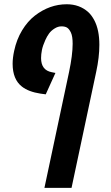

<svg xmlns="http://www.w3.org/2000/svg" viewBox="-20 -660 531 920"><path d="M40.5 -354.5Q40.5 -382.8 47.9 -416.5Q59.6 -471.2 85.9 -514.6Q112.3 -558.1 147 -585Q217.8 -639.6 299.8 -639.6Q361.3 -639.6 403.3 -601.6Q418.9 -587.4 432.1 -562.5Q456.1 -516.6 456.1 -445.3Q456.1 -385.3 440.9 -315.4L322.8 240.2H192.9L311 -315.4Q328.1 -397 328.1 -450.2Q328.1 -486.8 319.6 -504.4Q311 -522 301 -527.8Q291 -533.7 274.4 -533.7Q257.8 -533.7 241.5 -523.4Q225.1 -513.2 215.1 -499.5Q205.1 -485.8 197.3 -468.3Q185.1 -441.4 180.9 -420.4Q176.8 -399.4 176.8 -381.8Q176.8 -323.7 228 -314L245.6 -310.5L199.2 -208L173.8 -211.4Q116.7 -220.2 85 -245.1Q40.5 -279.8 40.5 -354.5Z"/></svg>

Font: Open Sans Hebrew Condensed
Style: Bold Italic
Weight: 700
Width: 3
Italic angle: -12°
Foundry: Ascender Corporation, Yanek Iontef
Version: Version 2.001;PS 002.001;hotconv 1.0.70;makeotf.lib2.5.58329